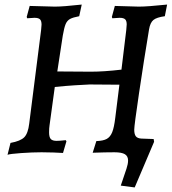

<svg xmlns="http://www.w3.org/2000/svg" viewBox="-20 -667 754 841"><path d="M509 146 534 72Q541 51 541 36Q541 17 527 8.5Q513 0 481 0Q442 0 386 2L402 -49Q432 -50 447.5 -58.5Q463 -67 471.5 -88Q480 -109 485 -152L503 -296L373 -297Q350 -296 309 -293.5Q268 -291 220 -286L197 -118Q195 -106 195 -87Q195 -66 202.5 -58Q210 -50 228 -50Q241 -50 268 -53L271 -48L256 3Q242 2 215 1Q188 0 162 0Q122 0 72.5 3.5Q23 7 13 11L26 -41Q70 -49 86.5 -66Q103 -83 108 -126L160 -535Q162 -553 162 -559Q162 -576 155 -582.5Q148 -589 131 -589L99 -587L97 -593L110 -641L220 -638Q257 -638 338 -647L327 -596Q300 -591 287 -584Q274 -577 267.5 -561.5Q261 -546 255 -511L231 -354L378 -353Q435 -353 512 -362L533 -535Q535 -555 535 -560Q535 -576 528 -582.5Q521 -589 504 -589L472 -587L470 -593L483 -641L588 -638Q626 -638 712 -647L702 -596Q666 -591 652 -579.5Q638 -568 633 -539Q610 -401 589 -259Q568 -117 568 -99Q568 -79 575 -70Q582 -61 599 -60L653 -58L655 -46L570 154Z"/></svg>

Font: Alegreya SC Medium
Style: Italic
Weight: 500
Italic angle: -7°
Designer: Juan Pablo del Peral
Foundry: Huerta Tipografica
Version: Version 2.007; ttfautohint (v1.6)